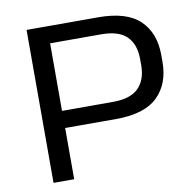

<svg xmlns="http://www.w3.org/2000/svg" viewBox="-74 -715 808 790"><g transform="rotate(-10 330.5 -319.5)"><path d="M147.4 -214V-285.6H385.5Q459.6 -285.6 493 -319.6Q526.4 -353.6 526.4 -413.8V-440Q526.4 -500.5 493.3 -534.2Q460.2 -567.9 386 -567.9H145.1V-639H387Q505.2 -639 560.1 -586.2Q615 -533.4 615 -441V-412.5Q615 -320.3 559.8 -267.2Q504.7 -214 386.9 -214ZM87.1 0V-639H172.9V-263.7L173.4 -225.9V0Z"/></g></svg>

Font: Anek Gurmukhi Medium SemiExpanded
Style: Regular
Weight: 500
Width: 6
Version: Version 1.003